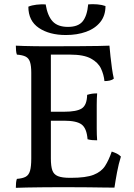

<svg xmlns="http://www.w3.org/2000/svg" viewBox="-20 -898 641 921"><path d="M56 -679Q71 -678 93.5 -677.5Q116 -677 141 -676.5Q166 -676 188 -676Q210 -676 224 -676V-138Q224 -101 231 -81Q238 -61 258 -53Q278 -45 315 -45V0Q287 0 250.5 0Q214 0 176.5 0.5Q139 1 107 1.5Q75 2 56 3Q56 -10 57 -21Q58 -32 61 -40Q88 -42 103 -50Q118 -58 124 -78.5Q130 -99 130 -138V-549Q130 -582 124 -600.5Q118 -619 103 -626.5Q88 -634 61 -636Q58 -644 57 -655.5Q56 -667 56 -679ZM516 -171Q531 -166 541 -161Q551 -156 560 -147Q549 -112 541.5 -72Q534 -32 529 2Q510 2 477.5 1.5Q445 1 403.5 0.5Q362 0 315 0V-45H321Q392 -45 429 -59.5Q466 -74 484 -102Q502 -130 516 -171ZM446 -450Q444 -424 444 -395.5Q444 -367 444 -341Q444 -315 444 -282.5Q444 -250 446 -225Q432 -225 421.5 -226Q411 -227 400 -230Q396 -282 372 -300.5Q348 -319 287 -319H215V-362H287Q348 -362 372.5 -378Q397 -394 398 -443Q411 -447 421.5 -448.5Q432 -450 446 -450ZM505 -679Q507 -656 510 -627.5Q513 -599 517 -570.5Q521 -542 526 -521Q518 -514 506 -511.5Q494 -509 481 -509Q478 -540 464.5 -569Q451 -598 416.5 -617Q382 -636 317 -636H203L224 -676Q302 -676 359 -676.5Q416 -677 452 -677.5Q488 -678 505 -679ZM296 -730Q217 -730 166.5 -764Q116 -798 116 -866Q133 -873 155 -875.5Q177 -878 199 -877Q208 -822 232.5 -795.5Q257 -769 306 -769Q355 -769 376.5 -795.5Q398 -822 403 -877Q424 -879 447 -877Q470 -875 486 -869Q486 -823 461 -792Q436 -761 393 -745.5Q350 -730 296 -730Z"/></svg>

Font: Vollkorn
Style: Regular
Weight: 400
Designer: Friedrich Althausen
Foundry: Friedrich Althausen
Version: Version 4.104